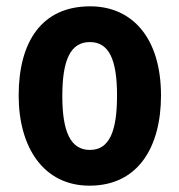

<svg xmlns="http://www.w3.org/2000/svg" viewBox="-20 -577 567 607"><path d="M489 -275C489 -456 399 -557 265 -557C112 -557 39 -445 39 -275C39 -112 117 10 263 10C418 10 489 -114 489 -275ZM177 -273C177 -388 203 -444 264 -444C325 -444 350 -388 350 -275C350 -160 325 -103 264 -103C203 -103 177 -161 177 -273Z"/></svg>

Font: Noto Sans Armenian Condensed
Style: Regular
Weight: 400
Width: 3
Designer: Monotype Design Team
Foundry: Monotype Imaging Inc.
Version: Version 2.008